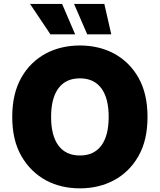

<svg xmlns="http://www.w3.org/2000/svg" viewBox="-20 -975 835 1004"><path d="M91.3 -568.5Q115.4 -611.5 148.3 -643.1Q181.1 -674.7 220.5 -695.7Q259.9 -716.6 304.9 -726.9Q349.8 -737.2 397.7 -737.2Q446 -737.2 490.8 -726.9Q535.5 -716.6 574.9 -695.7Q614.3 -674.7 647.2 -642.9Q680 -611.2 704.2 -568.5Q751.4 -485.1 751.4 -363.6Q751.4 -241.5 704.2 -159.1Q680 -116.5 647.4 -84.7Q614.7 -52.9 575.3 -32Q535.9 -11 491.1 -0.5Q446.4 9.9 397.7 9.9Q349.1 9.9 304.3 -0.5Q259.6 -11 220.3 -32.1Q181.1 -53.3 148.4 -85.2Q115.8 -117.2 91.3 -159.8Q44 -242.2 44 -363.6Q44 -485.1 91.3 -568.5ZM397.7 -161.9Q471.2 -161.9 509.8 -213.8Q548.3 -265.6 548.3 -363.6Q548.3 -461.6 509.8 -513.5Q471.2 -565.3 397.7 -565.3Q324.2 -565.3 285.7 -513.5Q247.2 -461.6 247.2 -363.6Q247.2 -265.6 285.7 -213.8Q324.2 -161.9 397.7 -161.9ZM304.7 -954.5 372.9 -795.5H243.6L137.1 -954.5ZM525.6 -954.5 561.8 -795.5H436.1L367.2 -954.5Z"/></svg>

Font: Inter P Black
Style: Regular
Weight: 900
Designer: Rasmus Andersson
Foundry: rsms
Version: Version 3.018;git-588b23468